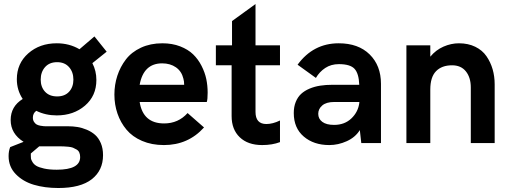

<svg xmlns="http://www.w3.org/2000/svg" viewBox="-20 -714 2545 958"><path d="M318.8 -84Q343.8 -84 366.5 -80.3Q389.2 -76.7 413.1 -66.7Q437 -56.6 454.6 -41Q472.2 -25.4 483.2 0.5Q494.1 26.4 494.1 60.1Q494.1 136.2 438 180.2Q381.8 224.1 271 224.1Q203.6 224.1 149.2 208Q94.7 191.9 58.8 155Q22.9 118.2 22.9 64.9Q22.9 39.6 30.8 20L97.7 -6.3Q33.2 -46.9 33.2 -115.2Q33.2 -183.1 93.3 -220.2Q64 -264.2 64 -318.8Q64 -397.5 121.1 -447.8Q178.2 -498 263.2 -498Q326.2 -498 376.5 -468.3L451.2 -532.2L512.2 -456.1L440.9 -398.9Q460.9 -360.4 460.9 -314.9Q460.9 -235.8 404.1 -187Q347.2 -138.2 263.2 -138.2Q207 -138.2 161.1 -161.1Q144 -148.9 144 -127Q144 -114.7 149.7 -106Q155.3 -97.2 162.6 -93Q169.9 -88.9 181.6 -86.7Q193.4 -84.5 199.7 -84.2Q206.1 -84 215.8 -84ZM265.1 -403.8Q226.6 -403.8 204.8 -379.2Q183.1 -354.5 183.1 -316.9Q183.1 -279.8 204.8 -256.3Q226.6 -232.9 265.1 -232.9Q303.2 -232.9 324.7 -256.3Q346.2 -279.8 346.2 -316.9Q346.2 -354.5 324.5 -379.2Q302.7 -403.8 265.1 -403.8ZM263.2 132.8Q379.9 132.8 379.9 69.8Q379.9 56.6 375.7 47.1Q371.6 37.6 362.1 32Q352.5 26.4 344 22.9Q335.4 19.5 320.3 18.1Q305.2 16.6 296.4 16.4Q287.6 16.1 271 16.1H175.8L133.8 51.8V63Q133.8 71.3 134.5 77.1Q135.3 83 142.1 94.5Q148.9 106 161.4 113.5Q173.8 121.1 200.2 127Q226.6 132.8 263.2 132.8Z M797.9 9.8Q736.8 9.8 688.7 -11Q640.6 -31.7 611.1 -67.1Q581.5 -102.5 566.2 -147.2Q550.8 -191.9 550.8 -242.2Q550.8 -291 565.4 -335.9Q580.1 -380.9 608.2 -417.5Q636.2 -454.1 683.3 -476.1Q730.5 -498 790 -498Q839.4 -498 878.9 -482.7Q918.5 -467.3 943.6 -442.9Q968.8 -418.5 985.6 -385.5Q1002.4 -352.5 1009.3 -319.6Q1016.1 -286.6 1016.1 -252Q1016.1 -217.3 1011.7 -205.1H676.8Q693.8 -98.1 798.8 -98.1Q869.6 -98.1 916 -149.9L998 -78.1Q918.9 9.8 797.9 9.8ZM676.8 -291H898.9Q898.9 -308.6 895 -321.8Q886.2 -358.4 857.7 -378.2Q829.1 -397.9 789.1 -397.9Q696.3 -397.9 676.8 -291Z M1288.1 9.8Q1216.8 9.8 1176.3 -29.1Q1135.7 -67.9 1135.7 -134.8V-388.2H1057.1V-487.8H1137.7V-608.9L1254.9 -693.8V-487.8H1377V-388.2H1254.9V-155.8Q1254.9 -95.2 1309.1 -95.2Q1340.8 -95.2 1377 -112.8V-4.9Q1338.4 9.8 1288.1 9.8Z M1669.9 -498Q1768.1 -498 1824.5 -442.4Q1880.9 -386.7 1880.9 -295.9V0H1782.7L1775.4 -64.9Q1752.9 -28.8 1710.2 -9.5Q1667.5 9.8 1623 9.8Q1545.4 9.8 1495.6 -32.7Q1445.8 -75.2 1445.8 -149.9Q1445.8 -181.2 1455.6 -205.3Q1465.3 -229.5 1482.4 -245.4Q1499.5 -261.2 1524.4 -271.7Q1549.3 -282.2 1577.6 -286.6Q1606 -291 1640.1 -291H1772.5Q1770.5 -347.2 1749 -370.6Q1727.5 -394 1670.9 -394Q1631.8 -394 1602.8 -374.8Q1573.7 -355.5 1556.2 -325.2L1464.8 -391.1Q1543 -498 1669.9 -498ZM1647 -90.8Q1699.2 -90.8 1733.2 -123Q1767.1 -155.3 1772.9 -201.2V-205.1H1647Q1608.4 -205.1 1588.1 -188Q1567.9 -170.9 1567.9 -146Q1567.9 -121.1 1588.1 -106Q1608.4 -90.8 1647 -90.8Z M2007.8 0V-487.8H2127V-431.2Q2154.8 -464.8 2192.9 -481.4Q2231 -498 2270 -498Q2315.9 -498 2351.3 -480.7Q2386.7 -463.4 2407.2 -433.6Q2427.7 -403.8 2438 -368.4Q2448.2 -333 2448.2 -293V0H2329.1V-277.8Q2329.1 -327.1 2304.7 -357.7Q2280.3 -388.2 2235.8 -388.2Q2184.1 -388.2 2155.5 -358.6Q2127 -329.1 2127 -267.1V0Z"/></svg>

Font: HK Grotesk Legacy
Style: Bold
Weight: 700
Designer: Alfredo Marco Pradil
Foundry: Hanken Design Co.
Version: Version 2.022;PS 002.022;hotconv 1.0.88;makeotf.lib2.5.64775